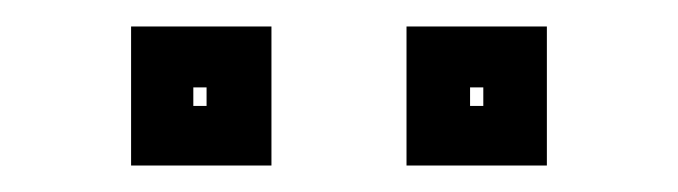

<svg xmlns="http://www.w3.org/2000/svg" viewBox="-20 -691 512 145"><path d="M287 -566V-671H393V-566ZM79 -566V-671H185V-566ZM126 -611H136V-625H126ZM335 -611H345V-625H335Z"/></svg>

Font: Tourney
Style: Bold
Weight: 700
Designer: Tyler Finck
Foundry: Etcetera Type Co
Version: Version 1.015